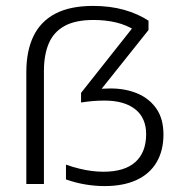

<svg xmlns="http://www.w3.org/2000/svg" viewBox="-20 -622 612 649"><path d="M482 -552V-520.5L308.5 -303L304.5 -319Q316.5 -321.5 327.8 -322.2Q339 -323 353.5 -323Q404.5 -323 445 -305.8Q485.5 -288.5 509 -254.2Q532.5 -220 532.5 -167.5Q532.5 -113 509.5 -73.8Q486.5 -34.5 442 -13.8Q397.5 7 333.5 7Q301.5 7 268.5 1.5Q235.5 -4 203 -15.5V-65.5Q227 -57 248.8 -51.8Q270.5 -46.5 290.8 -44Q311 -41.5 329.5 -41.5Q401.5 -41.5 437.8 -74.5Q474 -107.5 474 -168.5Q474 -223.5 437 -252.8Q400 -282 333.5 -282Q313.5 -282 294.8 -280.5Q276 -279 254 -275.5V-308L441.5 -545L438 -518.5Q408 -537.5 372.8 -546Q337.5 -554.5 296 -554.5Q235 -554.5 198.2 -534.2Q161.5 -514 145 -475.5Q128.5 -437 128.5 -382V0H69V-378.5Q69 -449.5 93 -499.5Q117 -549.5 167 -575.8Q217 -602 294.5 -602Q352 -602 399.2 -588.8Q446.5 -575.5 482 -552Z"/></svg>

Font: Encode Sans SC Light
Style: Regular
Weight: 300
Version: Version 3.002